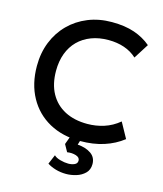

<svg xmlns="http://www.w3.org/2000/svg" viewBox="-134 -814 966 1138"><g transform="rotate(15 349.0 -245.0)"><path d="M410 15Q301 15 219.5 -30Q138 -75 92.8 -157.2Q47.5 -239.5 47.5 -349.5Q47.5 -429.5 74.2 -496.2Q101 -563 149.8 -612Q198.5 -661 265 -688Q331.5 -715 411 -715Q491 -715 549.2 -695Q607.5 -675 651 -638L593 -546.5Q560 -577 516 -592Q472 -607 419 -607Q360.5 -607 313.5 -589Q266.5 -571 233.2 -537.8Q200 -504.5 182.2 -457.2Q164.5 -410 164.5 -350.5Q164.5 -269.5 196.2 -212Q228 -154.5 286.2 -124.2Q344.5 -94 424 -94Q477 -94 526.2 -109.8Q575.5 -125.5 618.5 -161L670.5 -66.5Q620 -27 555.2 -6Q490.5 15 410 15ZM380 225Q345.5 225 315.8 216.2Q286 207.5 263.5 193L288 135Q300.5 148 327 155.2Q353.5 162.5 376.5 162.5Q397.5 162.5 414.5 155Q431.5 147.5 431.5 129.5Q431.5 110 406.8 102.2Q382 94.5 353 99L328.5 55L356 -20H420L402 39Q453 43 484.8 65.2Q516.5 87.5 516.5 128.5Q516.5 163 494.8 184.5Q473 206 441.5 215.5Q410 225 380 225Z"/></g></svg>

Font: Geologica Cursive
Style: Regular
Weight: 400
Designer: Sindre Bremnes, Frode Helland
Foundry: Monokrom Skriftforlag AS
Version: Version 1.010;gftools[0.9.28]